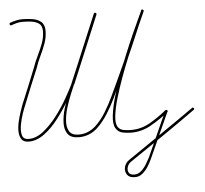

<svg xmlns="http://www.w3.org/2000/svg" viewBox="-53 -608 930 873"><g transform="rotate(-5 411.5 -171.5)"><path d="M29 -528Q23 -526 21 -532Q19 -538 25 -540Q39 -545 52.5 -548Q66 -551 81 -551Q102 -551 125.5 -547.5Q149 -544 165 -531Q181 -518 181 -490Q181 -460 171 -432.5Q161 -405 148 -378Q135 -351 126 -324Q126 -324 126 -324Q126 -324 126 -324Q109 -283 92 -242Q75 -201 59 -160Q59 -160 59 -160Q59 -160 59 -160Q59 -160 59 -160Q59 -160 59 -160Q54 -149 45.5 -124.5Q37 -100 32 -72.5Q27 -45 32.5 -25.5Q38 -6 62 -6Q96 -6 129 -32Q162 -58 191 -96Q220 -134 242.5 -173.5Q265 -213 278 -240Q278 -240 278 -239Q277 -239 277 -239Q310 -316 342 -393Q374 -470 406 -547Q406 -547 406 -547Q406 -547 406 -547Q409 -553 414 -551Q420 -548 418 -543Q385 -466 353 -389Q321 -312 289 -235Q289 -235 288 -235Q288 -234 288 -234Q275 -206 251.5 -165.5Q228 -125 198 -85.5Q168 -46 133 -20Q98 6 62 6Q38 6 28.5 -8Q19 -22 18.5 -43.5Q18 -65 23.5 -88.5Q29 -112 36 -132.5Q43 -153 47 -164Q47 -164 47 -164Q47 -164 47 -164Q47 -164 47 -164Q64 -205 81 -246Q98 -287 114 -328Q114 -328 114 -328Q114 -328 114 -328Q123 -354 136 -380.5Q149 -407 159 -434Q169 -461 169 -490Q169 -514 154.5 -524Q140 -534 119.5 -536.5Q99 -539 81 -539Q67 -539 54.5 -536Q42 -533 29 -528Q29 -528 29 -528Q29 -528 29 -528ZM406 -547Q409 -553 414 -551Q420 -548 418 -543Q386 -466 354 -389Q322 -312 290 -236Q290 -236 289 -236Q289 -236 289 -236Q283 -222 271.5 -194.5Q260 -167 250 -135Q240 -103 238 -73.5Q236 -44 247.5 -25Q259 -6 291 -6Q333 -6 367 -36Q394 -61 415 -95Q436 -129 453 -165.5Q470 -202 485 -234Q521 -311 554.5 -388.5Q588 -466 622 -543Q624 -549 629 -546Q635 -544 632 -539Q599 -461 565.5 -383.5Q532 -306 496 -229Q481 -196 463.5 -159Q446 -122 424 -87.5Q402 -53 375 -27Q338 6 291 6Q254 6 239.5 -14Q225 -34 226 -65Q227 -96 237 -130Q247 -164 259 -194Q271 -224 279 -240Q279 -241 279 -240Q278 -240 278 -240Q310 -317 342 -394Q374 -471 406 -547Q406 -547 406 -547Q406 -547 406 -547ZM621 -543Q624 -549 629 -547Q635 -544 633 -539Q625 -521 617 -503Q609 -485 601 -467Q595 -452 580 -418.5Q565 -385 546.5 -340.5Q528 -296 510.5 -248Q493 -200 480 -155.5Q467 -111 463 -76.5Q459 -42 469 -26Q478 -12 496 -9Q514 -6 529 -6Q529 -6 529 -6Q529 -6 529 -6Q576 -6 616.5 -29.5Q657 -53 692 -82Q692 -82 692 -82Q692 -82 692 -82Q697 -85 701 -81Q704 -76 700 -72Q663 -43 620.5 -18.5Q578 6 529 6Q529 6 529 6Q529 6 529 6Q510 6 490 2Q470 -2 459 -20Q447 -39 452 -80Q457 -121 473 -174Q489 -227 510.5 -284Q532 -341 554.5 -393.5Q577 -446 595.5 -485.5Q614 -525 622 -543Q621 -543 621 -543ZM691 -79Q693 -85 698 -82Q704 -80 701 -75Q678 -24 655 27Q632 78 609 129Q609 129 609 129Q609 129 609 129Q609 129 609 129Q609 129 609 129Q602 145 590.5 164Q579 183 563 196.5Q547 210 527 209Q527 209 527 209Q527 209 527 209Q502 209 492 193.5Q482 178 487 158.5Q492 139 511 127Q511 127 511 127Q511 127 511 127Q511 127 511 127Q511 127 511 127Q587 75 663 23Q739 -29 814 -82Q814 -82 814 -82Q814 -82 814 -82Q818 -85 822 -80Q825 -76 820 -72Q746 -19 670 33Q594 85 517 137Q517 137 517 137Q517 137 517 137Q517 137 517 137Q517 137 517 137Q504 146 499.5 160Q495 174 501 185.5Q507 197 527 197Q527 197 527 197Q527 197 527 197Q544 197 558 184.5Q572 172 582.5 154.5Q593 137 599 125Q599 125 599 125Q599 125 599 125Q599 125 599 125Q599 125 599 125Q622 74 645 23Q668 -28 691 -79Q691 -79 691 -79Q691 -79 691 -79Z"/></g></svg>

Font: FRB American Cursive Thin
Style: Italic
Weight: 100
Italic angle: -25°
Version: Version 2.0;Modular Font Editor K font №1